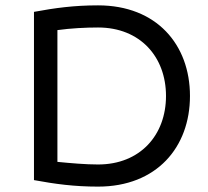

<svg xmlns="http://www.w3.org/2000/svg" viewBox="-20 -690 781 720"><path d="M347.7 -669.9C257.8 -669.9 186.5 -660.2 107.4 -645.5V-14.6C186.5 0 257.8 9.8 347.7 9.8C567.4 9.8 692.4 -137.7 692.4 -330.1C692.4 -522.5 567.4 -669.9 347.7 -669.9ZM347.7 -586.9C505.9 -586.9 602.5 -476.6 602.5 -330.1C602.5 -183.6 505.9 -73.2 347.7 -73.2C300.8 -73.2 245.1 -78.1 195.3 -83V-577.1C245.1 -584 300.8 -586.9 347.7 -586.9Z"/></svg>

Font: Sen-gleads
Style: Regular
Weight: 400
Designer: Kosal Sen, Philatype
Foundry: Philatype
Version: Version 1.004; ttfautohint (v1.8.3)